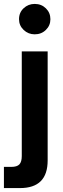

<svg xmlns="http://www.w3.org/2000/svg" viewBox="-53 -765 322 979"><path d="M-33 194V86H4Q34 86 46 73Q58 60 58 31V-503H190V53Q190 194 49 194ZM124 -590Q91 -590 67.5 -612.5Q44 -635 44 -667Q44 -701 67.5 -723Q91 -745 124 -745Q158 -745 181 -722.5Q204 -700 204 -667Q204 -635 181 -612.5Q158 -590 124 -590Z"/></svg>

Font: Wix Madefor Display
Style: Bold
Weight: 700
Designer: Dalton Maag Ltd
Foundry: Dalton Maag Ltd
Version: Version 3.100